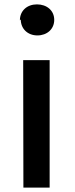

<svg xmlns="http://www.w3.org/2000/svg" viewBox="-20 -823 344 878"><path d="M75 -734C75 -691 107 -661 151 -661C195 -661 228 -690 228 -732C228 -775 194 -803 149 -803C104 -803 71 -774 71 -730ZM87 35H207V-548H86Z"/></svg>

Font: GenEiGothic-pro-SemiBold
Style: Regular
Weight: 500
Designer: Ryoko NISHIZUKA (kana & ideographs); Paul D. Hunt (Latin, Greek & Cyrillic); Wenlong ZHANG (bopomofo); Sandoll Communica
Foundry: Adobe Systems Incorporated; o_tamon
Version: Version 1.000.140830